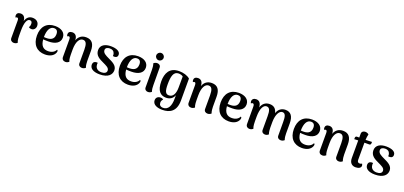

<svg xmlns="http://www.w3.org/2000/svg" viewBox="31 -1965 7218 3434"><g transform="rotate(20 3640.5 -248.0)"><path d="M320 -528C255 -528 211 -491 188 -418C184 -492 148 -527 93 -527C45 -527 19 -501 19 -465C19 -450 23 -438 31 -425C37 -436 50 -438 57 -438C75 -438 84 -424 84 -386V-58C84 -14 116 10 153 10C187 10 211 -6 221 -16C201 -64 201 -100 201 -237C201 -398 237 -471 287 -471C318 -471 333 -452 333 -416C333 -390 330 -374 315 -348C325 -337 345 -330 369 -330C411 -331 445 -367 445 -416C445 -487 393 -528 320 -528Z M925 -141C904 -94 853 -61 780 -61C695 -61 638 -104 628 -230C663 -226 696 -226 729 -226C860 -226 948 -279 948 -378C948 -477 862 -528 750 -528C587 -528 499 -424 499 -257C499 -83 596 14 747 14C839 14 908 -22 934 -85C949 -121 939 -135 925 -141ZM745 -485C783 -485 820 -467 820 -397C820 -285 735 -270 664 -271C651 -271 638 -272 626 -273C626 -408 671 -485 745 -485Z M1501 -136V-325C1501 -459 1450 -528 1340 -528C1255 -528 1199 -484 1172 -408C1172 -488 1135 -527 1077 -527C1029 -527 1003 -501 1003 -465C1003 -450 1007 -438 1015 -425C1021 -436 1034 -438 1041 -438C1059 -438 1067 -424 1068 -386V-54C1068 -12 1097 14 1138 14C1170 14 1195 -3 1205 -12C1185 -61 1185 -97 1185 -237C1185 -395 1239 -467 1301 -467C1365 -467 1382 -409 1383 -307V-49C1383 -10 1412 14 1451 14C1481 14 1503 2 1520 -13C1504 -52 1502 -104 1501 -136Z M1789 14C1956 14 2014 -66 2014 -143C2014 -235 1925 -274 1847 -311C1782 -342 1723 -369 1723 -426C1723 -468 1763 -485 1806 -485C1855 -485 1886 -463 1895 -429C1903 -413 1903 -392 1902 -375C1912 -373 1922 -372 1935 -373C1977 -375 1991 -402 1991 -431C1991 -495 1918 -529 1810 -529C1707 -529 1616 -488 1616 -387C1616 -281 1702 -242 1779 -206C1842 -175 1903 -153 1903 -98C1903 -52 1860 -32 1804 -32C1732 -32 1695 -73 1689 -119C1685 -136 1685 -152 1689 -169C1620 -180 1599 -139 1599 -104C1599 -36 1659 14 1789 14Z M2504 -141C2483 -94 2432 -61 2359 -61C2274 -61 2217 -104 2207 -230C2242 -226 2275 -226 2308 -226C2439 -226 2527 -279 2527 -378C2527 -477 2441 -528 2329 -528C2166 -528 2078 -424 2078 -257C2078 -83 2175 14 2326 14C2418 14 2487 -22 2513 -85C2528 -121 2518 -135 2504 -141ZM2324 -485C2362 -485 2399 -467 2399 -397C2399 -285 2314 -270 2243 -271C2230 -271 2217 -272 2205 -273C2205 -408 2250 -485 2324 -485Z M2696 -584C2735 -584 2766 -615 2766 -653C2766 -693 2735 -723 2696 -723C2657 -723 2626 -693 2626 -653C2626 -615 2657 -584 2696 -584ZM2760 -136 2758 -466C2758 -506 2730 -528 2691 -528C2658 -528 2635 -511 2625 -502C2639 -462 2642 -417 2642 -379L2643 -49C2643 -10 2672 14 2709 14C2743 14 2767 -3 2777 -13C2762 -52 2760 -97 2760 -136Z M3057 227C3207 227 3318 158 3318 -44V-462C3269 -506 3189 -528 3110 -528C2927 -528 2869 -400 2869 -249C2869 -68 2941 0 3047 0C3124 0 3177 -38 3201 -104C3200 -81 3200 -50 3200 -32C3200 103 3155 188 3061 188C3009 188 2983 160 2983 116C2983 91 2992 67 3012 50C3002 37 2982 30 2957 30C2908 30 2873 61 2873 110C2873 193 2960 227 3057 227ZM3082 -57C3018 -57 2995 -105 2995 -237C2995 -382 3016 -485 3115 -485C3148 -485 3181 -475 3200 -459L3199 -249C3199 -138 3163 -57 3082 -57Z M3893 -136V-325C3893 -459 3842 -528 3732 -528C3647 -528 3591 -484 3564 -408C3564 -488 3527 -527 3469 -527C3421 -527 3395 -501 3395 -465C3395 -450 3399 -438 3407 -425C3413 -436 3426 -438 3433 -438C3451 -438 3459 -424 3460 -386V-54C3460 -12 3489 14 3530 14C3562 14 3587 -3 3597 -12C3577 -61 3577 -97 3577 -237C3577 -395 3631 -467 3693 -467C3757 -467 3774 -409 3775 -307V-49C3775 -10 3804 14 3843 14C3873 14 3895 2 3912 -13C3896 -52 3894 -104 3893 -136Z M4422 -141C4401 -94 4350 -61 4277 -61C4192 -61 4135 -104 4125 -230C4160 -226 4193 -226 4226 -226C4357 -226 4445 -279 4445 -378C4445 -477 4359 -528 4247 -528C4084 -528 3996 -424 3996 -257C3996 -83 4093 14 4244 14C4336 14 4405 -22 4431 -85C4446 -121 4436 -135 4422 -141ZM4242 -485C4280 -485 4317 -467 4317 -397C4317 -285 4232 -270 4161 -271C4148 -271 4135 -272 4123 -273C4123 -408 4168 -485 4242 -485Z M5286 -136V-325C5286 -458 5237 -528 5134 -528C5054 -528 5000 -481 4976 -408C4959 -486 4914 -528 4833 -528C4750 -528 4698 -480 4674 -405C4671 -488 4634 -527 4576 -527C4529 -527 4500 -500 4500 -461C4500 -448 4503 -435 4512 -422C4518 -433 4531 -438 4540 -438C4560 -438 4571 -422 4571 -385L4572 -54C4572 -12 4601 14 4640 14C4677 14 4697 -3 4708 -12C4688 -61 4688 -97 4688 -234C4688 -398 4737 -471 4794 -471C4855 -471 4870 -412 4870 -307V-49C4870 -10 4899 14 4936 14C4967 14 4987 1 5003 -13C4988 -52 4985 -104 4985 -136V-243C4987 -399 5042 -471 5096 -471C5159 -471 5167 -398 5167 -307L5168 -49C5168 -10 5197 14 5236 14C5267 14 5288 1 5304 -13C5289 -52 5286 -104 5286 -136Z M5815 -141C5794 -94 5743 -61 5670 -61C5585 -61 5528 -104 5518 -230C5553 -226 5586 -226 5619 -226C5750 -226 5838 -279 5838 -378C5838 -477 5752 -528 5640 -528C5477 -528 5389 -424 5389 -257C5389 -83 5486 14 5637 14C5729 14 5798 -22 5824 -85C5839 -121 5829 -135 5815 -141ZM5635 -485C5673 -485 5710 -467 5710 -397C5710 -285 5625 -270 5554 -271C5541 -271 5528 -272 5516 -273C5516 -408 5561 -485 5635 -485Z M6391 -136V-325C6391 -459 6340 -528 6230 -528C6145 -528 6089 -484 6062 -408C6062 -488 6025 -527 5967 -527C5919 -527 5893 -501 5893 -465C5893 -450 5897 -438 5905 -425C5911 -436 5924 -438 5931 -438C5949 -438 5957 -424 5958 -386V-54C5958 -12 5987 14 6028 14C6060 14 6085 -3 6095 -12C6075 -61 6075 -97 6075 -237C6075 -395 6129 -467 6191 -467C6255 -467 6272 -409 6273 -307V-49C6273 -10 6302 14 6341 14C6371 14 6393 2 6410 -13C6394 -52 6392 -104 6391 -136Z M6672 -513H6661C6663 -554 6667 -586 6676 -621C6667 -630 6644 -647 6609 -647C6570 -647 6541 -624 6541 -585V-513H6498C6482 -513 6468 -504 6467 -484L6466 -455C6479 -457 6513 -458 6526 -458H6541V-122C6541 -40 6583 10 6658 10C6720 10 6760 -16 6760 -55C6760 -66 6756 -81 6746 -94C6741 -83 6720 -79 6705 -79C6674 -79 6659 -97 6659 -132V-426V-458H6750C6767 -458 6780 -468 6781 -488L6782 -517C6772 -515 6682 -513 6672 -513Z M7029 14C7196 14 7254 -66 7254 -143C7254 -235 7165 -274 7087 -311C7022 -342 6963 -369 6963 -426C6963 -468 7003 -485 7046 -485C7095 -485 7126 -463 7135 -429C7143 -413 7143 -392 7142 -375C7152 -373 7162 -372 7175 -373C7217 -375 7231 -402 7231 -431C7231 -495 7158 -529 7050 -529C6947 -529 6856 -488 6856 -387C6856 -281 6942 -242 7019 -206C7082 -175 7143 -153 7143 -98C7143 -52 7100 -32 7044 -32C6972 -32 6935 -73 6929 -119C6925 -136 6925 -152 6929 -169C6860 -180 6839 -139 6839 -104C6839 -36 6899 14 7029 14Z"/></g></svg>

Font: Arima Koshi ExtraBold
Style: Regular
Weight: 800
Designer: Joana Correia and Natanael Gama
Foundry: NDISCOVER
Version: Version 1.019;PS 001.019;hotconv 1.0.88;makeotf.lib2.5.64775